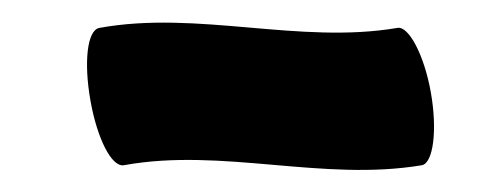

<svg xmlns="http://www.w3.org/2000/svg" viewBox="-20 -353 449 172"><path d="M91 -205C179 -221 269 -190 358 -205C368 -207 372 -236 366 -270C360 -304 346 -330 336 -328C248 -313 157 -344 69 -328C58 -326 55 -297 61 -263C67 -229 80 -203 91 -205Z"/></svg>

Font: Nupuram
Style: Bold
Weight: 700
Designer: Santhosh Thottingal (santhosh.thottingal@gmail.com)
Foundry: SMC
Version: Version 1.000